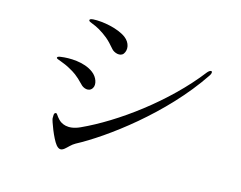

<svg xmlns="http://www.w3.org/2000/svg" viewBox="-93 -816 1185 943"><g transform="rotate(15 500.0 -344.0)"><path d="M311 -634C345 -613 365 -599 401 -556C413 -542 446 -530 461 -550C477 -572 472 -607 442 -630C401 -661 321 -676 272 -673C259 -672 253 -669 255 -662C258 -655 282 -651 311 -634ZM166 -454C154 -453 146 -449 149 -443C151 -438 188 -430 222 -410C244 -398 263 -387 299 -349C311 -335 342 -322 358 -347C371 -367 359 -403 332 -423C284 -460 207 -460 166 -454ZM349 -145C288 -117 253 -139 239 -154C223 -170 221 -182 214 -181C202 -180 206 -161 205 -152C205 -142 236 -57 259 -29C291 9 309 -41 346 -61C484 -134 740 -322 895 -554C901 -562 905 -574 900 -577C894 -581 884 -572 879 -566C738 -383 518 -222 349 -145Z"/></g></svg>

Font: Shippori Mincho
Style: Regular
Weight: 400
Designer: Bonji Tadano  Ryoko NISHIZUKA  (kana & ideographs); Frank Grießhammer (Latin, Greek & Cyrillic); Wenlong ZHANG  (bopomof
Foundry: Adobe Systems Incorporated
Version: Version 1.003;PS 1.001;hotconv 16.6.54;makeotf.lib2.5.65590